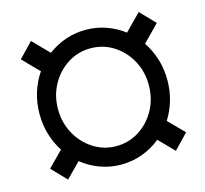

<svg xmlns="http://www.w3.org/2000/svg" viewBox="-94 -724 901 843"><g transform="rotate(-15 356.5 -302.5)"><path d="M68.4 -296.9Q68.4 -348.1 82.8 -394Q97.2 -439.9 123 -477.5L51.3 -550.8L115.2 -617.2L186.5 -544.4Q222.7 -571.8 266.6 -587.2Q310.5 -602.5 358.9 -602.5Q407.7 -602.5 451.9 -586.9Q496.1 -571.3 532.2 -543.5L605 -617.7L669.4 -550.8L595.7 -475.6Q621.1 -438.5 635.3 -393.1Q649.4 -347.7 649.4 -296.9Q649.4 -248.5 636.5 -204.6Q623.5 -160.6 600.1 -124L669.4 -53.7L605 13.2L538.6 -54.7Q501.5 -24.4 455.6 -7.3Q409.7 9.8 358.9 9.8Q308.6 9.8 262.9 -7.1Q217.3 -23.9 180.7 -53.7L115.2 12.7L51.3 -53.7L119.1 -122.6Q95.2 -159.2 81.8 -203.4Q68.4 -247.6 68.4 -296.9ZM152.3 -296.9Q152.3 -235.4 180.2 -184.8Q208 -134.3 254.9 -104.2Q301.8 -74.2 358.9 -74.2Q416 -74.2 462.9 -104.2Q509.8 -134.3 537.4 -184.8Q564.9 -235.4 564.9 -296.9Q564.9 -358.4 537.4 -408.7Q509.8 -459 462.9 -488.8Q416 -518.6 358.9 -518.6Q301.8 -518.6 254.9 -488.8Q208 -459 180.2 -408.7Q152.3 -358.4 152.3 -296.9Z"/></g></svg>

Font: Vazirmatn RD FD
Style: Regular
Weight: 400
Designer: Saber Rastikerdar
Foundry: Saber Rastikerdar
Version: Version 33.003